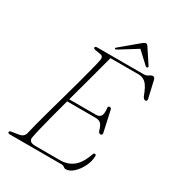

<svg xmlns="http://www.w3.org/2000/svg" viewBox="-205 -991 1038 1129"><g transform="rotate(30 314.0 -426.0)"><path d="M378 0H27Q14 0 14 -9Q14 -17.5 29.5 -19L71 -25.5Q88 -28 98.2 -35Q108.5 -42 113.5 -57.5Q118.5 -81.5 130 -125.2Q141.5 -169 157 -225Q172.5 -281 189.5 -341.2Q206.5 -401.5 222.2 -459.2Q238 -517 250.2 -564.5Q262.5 -612 268.5 -641Q272 -654 268.2 -663.8Q264.5 -673.5 254 -675L217 -681Q202 -683.5 202 -691Q202 -700 217.5 -700H531.5Q550 -700 562.2 -709.2Q574.5 -718.5 585 -718.5Q596.5 -718.5 600.5 -703.5L627 -589Q629.5 -580 626.2 -575.5Q623 -571 617.5 -571Q607 -571 598.5 -586.5Q576 -647.5 555.2 -666Q534.5 -684.5 507.5 -684.5H315.5Q299.5 -621.5 275 -532.2Q250.5 -443 226.5 -353.5H407.5Q430.5 -353.5 440.2 -367.8Q450 -382 445.5 -423.5Q444 -434 455 -434Q466.5 -434 468 -424L499 -282.5Q501 -274.5 497.8 -270.8Q494.5 -267 490 -266.5Q478.5 -266 473.5 -277.5Q463 -314 450.5 -325.5Q438 -337 414.5 -337H222Q205.5 -276 190.8 -220.5Q176 -165 165.8 -122.5Q155.5 -80 151.5 -57.5Q140 -16.5 192 -16.5H359.5Q411.5 -16.5 448.2 -46.2Q485 -76 508 -144Q510.5 -151.5 518 -151.5Q526.5 -151.5 526.5 -142Q526.5 -107 509 -71Q491.5 -35 465.5 -11Q439.5 13 413.5 13Q404.5 13 397.5 6.5Q390.5 0 378 0ZM530.5 -745Q525 -742 518.5 -747.5L440.5 -820L324 -747.5Q314.5 -742 311 -745Q306 -749 315 -756L431 -853Q444.5 -865 453 -865Q461.5 -865 469 -853L533 -756Q537.5 -749 530.5 -745Z"/></g></svg>

Font: Fraunces 9pt S000 Thin
Style: Italic
Weight: 100
Italic angle: -16°
Version: Version 1.000; ttfautohint (v1.8.3)